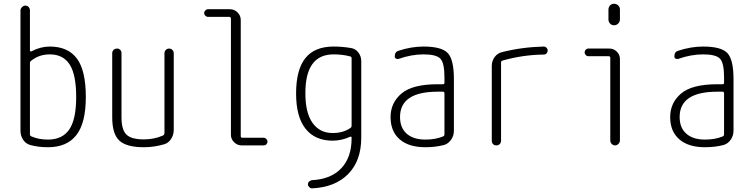

<svg xmlns="http://www.w3.org/2000/svg" viewBox="-20 -780 4040 1030"><path d="M140.6 -441.4V-59.6Q140.6 -50.8 149.4 -47.9Q187.5 -31.2 237.3 -31.2Q314.5 -31.2 351.6 -85.4Q388.7 -139.6 388.7 -259.8Q388.7 -378.9 354 -433.6Q319.3 -488.3 247.1 -488.3Q190.4 -488.3 148.4 -455.1Q140.6 -450.2 140.6 -441.4ZM142.6 -2Q118.2 -8.8 104 -30.3Q89.8 -51.8 89.8 -79.1V-723.6Q89.8 -733.4 98.1 -741.7Q106.4 -750 116.2 -750Q126 -750 133.3 -742.7Q140.6 -735.4 140.6 -723.6V-508.8Q140.6 -505.9 144 -504.4Q147.5 -502.9 149.4 -504.9Q197.3 -530.3 247.1 -530.3Q344.7 -530.3 392.6 -465.8Q440.4 -401.4 440.4 -259.8Q440.4 -120.1 389.6 -55.2Q338.9 9.8 237.3 9.8Q185.5 9.8 142.6 -2Z M752 9.8Q658.2 9.8 620.1 -25.9Q582 -61.5 582 -150.4V-495.1Q582 -504.9 589.4 -512.2Q596.7 -519.5 608.4 -519.5Q618.2 -519.5 625 -512.7Q631.8 -505.9 631.8 -495.1V-150.4Q631.8 -84 658.2 -58.1Q684.6 -32.2 752 -32.2Q806.6 -32.2 853.5 -52.7Q861.3 -55.7 862.3 -65.4V-494.1Q862.3 -504.9 869.6 -512.2Q877 -519.5 887.2 -519.5Q897.5 -519.5 904.8 -512.2Q912.1 -504.9 912.1 -494.1V-84Q912.1 -56.6 897.9 -34.7Q883.8 -12.7 860.4 -5.9Q806.6 9.8 752 9.8Z M1095.7 -689.5Q1087.9 -689.5 1081.5 -695.8Q1075.2 -702.1 1075.2 -710Q1075.2 -717.8 1081.5 -724.1Q1087.9 -730.5 1095.7 -730.5H1213.9Q1237.3 -730.5 1254.4 -713.4Q1271.5 -696.3 1271.5 -672.9V-49.8Q1271.5 -41 1280.3 -41H1394.5Q1402.3 -41 1408.7 -34.7Q1415 -28.3 1415 -20Q1415 -11.7 1409.2 -5.9Q1403.3 0 1394.5 0H1276.4Q1252.9 0 1235.8 -17.1Q1218.8 -34.2 1218.8 -56.6V-679.7Q1218.8 -688.5 1210 -689.5Z M1769.5 -488.3Q1617.2 -488.3 1618.2 -278.3Q1618.2 -174.8 1656.7 -120.6Q1695.3 -66.4 1764.6 -66.4Q1821.3 -66.4 1860.4 -93.8Q1866.2 -97.7 1866.2 -107.4V-466.8Q1866.2 -475.6 1858.4 -477.5Q1817.4 -488.3 1769.5 -488.3ZM1764.6 -25.4Q1669.9 -25.4 1619.1 -89.4Q1568.4 -153.3 1568.4 -278.3Q1568.4 -406.2 1618.2 -468.3Q1668 -530.3 1769.5 -530.3Q1815.4 -530.3 1862.3 -522.5Q1887.7 -518.6 1902.8 -498Q1918 -477.5 1918 -452.1V-42Q1918 82 1848.1 153.3Q1778.3 224.6 1653.3 230.5Q1645.5 230.5 1638.7 223.6Q1631.8 216.8 1631.8 209Q1631.8 200.2 1637.7 194.3Q1643.6 188.5 1653.3 186.5Q1754.9 181.6 1810.5 123Q1866.2 64.5 1866.2 -38.1V-42Q1866.2 -44.9 1863.8 -46.4Q1861.3 -47.9 1859.4 -46.9Q1812.5 -25.4 1764.6 -25.4Z M2328.1 -288.1Q2126 -288.1 2126 -152.3Q2126 -94.7 2161.6 -63Q2197.3 -31.2 2261.7 -31.2Q2316.4 -31.2 2356.4 -47.9Q2364.3 -50.8 2364.3 -59.6V-279.3Q2364.3 -288.1 2355.5 -288.1ZM2261.7 9.8Q2172.9 9.8 2124 -32.7Q2075.2 -75.2 2075.2 -151.9Q2075.2 -228.5 2133.8 -278.3Q2192.4 -328.1 2328.1 -328.1H2355.5Q2364.3 -328.1 2364.3 -335.9V-365.2Q2364.3 -441.4 2342.8 -464.8Q2321.3 -488.3 2252 -488.3Q2186.5 -488.3 2118.2 -463.9Q2110.4 -461.9 2104 -465.8Q2097.7 -469.7 2097.7 -477.5Q2097.7 -502 2118.2 -507.8Q2186.5 -530.3 2252 -530.3Q2348.6 -530.3 2381.8 -495.6Q2415 -460.9 2415 -355.5V-79.1Q2415 -51.8 2399.9 -30.3Q2384.8 -8.8 2361.3 -2Q2315.4 9.8 2261.7 9.8Z M2618.2 -25.4V-426.8Q2618.2 -453.1 2633.3 -473.6Q2648.4 -494.1 2671.9 -500Q2778.3 -527.3 2896.5 -530.3Q2905.3 -530.3 2911.6 -523.9Q2918 -517.6 2918 -508.8Q2918 -500 2912.1 -493.7Q2906.2 -487.3 2897.5 -487.3Q2786.1 -486.3 2675.8 -455.1Q2668 -453.1 2668 -445.3V-25.4Q2668 -14.6 2661.1 -7.3Q2654.3 0 2643.1 0Q2631.8 0 2625 -6.8Q2618.2 -13.7 2618.2 -25.4Z M3135.7 -478.5Q3127.9 -478.5 3122.1 -484.9Q3116.2 -491.2 3116.2 -499Q3116.2 -506.8 3122.1 -513.2Q3127.9 -519.5 3135.7 -519.5H3249Q3272.5 -519.5 3289.1 -502.9Q3305.7 -486.3 3305.7 -462.9V-26.4Q3305.7 -16.6 3297.9 -8.3Q3290 0 3279.8 0Q3269.5 0 3261.7 -7.8Q3253.9 -15.6 3253.9 -26.4V-469.7Q3253.9 -478.5 3245.1 -478.5ZM3244.1 -728.5Q3244.1 -741.2 3252.4 -750.5Q3260.7 -759.8 3273.9 -759.8Q3287.1 -759.8 3296.4 -751Q3305.7 -742.2 3305.7 -728.5V-675.8Q3305.7 -663.1 3296.4 -653.8Q3287.1 -644.5 3273.9 -644.5Q3260.7 -644.5 3252.4 -653.8Q3244.1 -663.1 3244.1 -675.8Z M3828.1 -288.1Q3626 -288.1 3626 -152.3Q3626 -94.7 3661.6 -63Q3697.3 -31.2 3761.7 -31.2Q3816.4 -31.2 3856.4 -47.9Q3864.3 -50.8 3864.3 -59.6V-279.3Q3864.3 -288.1 3855.5 -288.1ZM3761.7 9.8Q3672.9 9.8 3624 -32.7Q3575.2 -75.2 3575.2 -151.9Q3575.2 -228.5 3633.8 -278.3Q3692.4 -328.1 3828.1 -328.1H3855.5Q3864.3 -328.1 3864.3 -335.9V-365.2Q3864.3 -441.4 3842.8 -464.8Q3821.3 -488.3 3752 -488.3Q3686.5 -488.3 3618.2 -463.9Q3610.4 -461.9 3604 -465.8Q3597.7 -469.7 3597.7 -477.5Q3597.7 -502 3618.2 -507.8Q3686.5 -530.3 3752 -530.3Q3848.6 -530.3 3881.8 -495.6Q3915 -460.9 3915 -355.5V-79.1Q3915 -51.8 3899.9 -30.3Q3884.8 -8.8 3861.3 -2Q3815.4 9.8 3761.7 9.8Z"/></svg>

Font: Rounded-X Mgen+ 1mn light
Style: Regular
Weight: 200
Designer: [Source Han Sans]
Ryoko NISHIZUKA  (kana & ideographs); Paul D. Hunt (Latin, Greek & Cyrillic); Wenlong ZHANG  (bopomofo
Version: Version 1.059.20150602